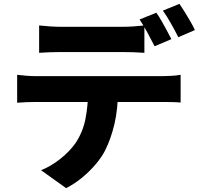

<svg xmlns="http://www.w3.org/2000/svg" viewBox="-20 -893 1040 996"><path d="M183 -761Q209 -758 239.5 -756Q270 -754 295 -754Q314 -754 347 -754Q380 -754 419 -754Q458 -754 496.5 -754Q535 -754 567 -754Q599 -754 617 -754Q644 -754 673 -756Q702 -758 729 -761V-619Q702 -621 673.5 -622Q645 -623 617 -623Q599 -623 567 -623Q535 -623 496.5 -623Q458 -623 419 -623Q380 -623 347 -623Q314 -623 295 -623Q269 -623 238 -622Q207 -621 183 -619ZM69 -505Q91 -502 117.5 -500Q144 -498 167 -498Q181 -498 220 -498Q259 -498 314 -498Q369 -498 432 -498Q495 -498 558 -498Q621 -498 676.5 -498Q732 -498 770.5 -498Q809 -498 822 -498Q838 -498 867.5 -499.5Q897 -501 917 -505V-361Q898 -363 871 -363.5Q844 -364 822 -364Q809 -364 770.5 -364Q732 -364 676.5 -364Q621 -364 558 -364Q495 -364 432 -364Q369 -364 314 -364Q259 -364 220 -364Q181 -364 167 -364Q145 -364 117 -363Q89 -362 69 -360ZM592 -427Q592 -328 574 -251Q556 -174 525 -112Q507 -77 476.5 -41Q446 -5 407 27.5Q368 60 323 83L193 -10Q244 -30 293 -69Q342 -108 372 -151Q410 -208 423.5 -277Q437 -346 437 -426ZM791 -827Q804 -809 818.5 -783.5Q833 -758 846.5 -733Q860 -708 869 -690L782 -653Q766 -684 745 -723.5Q724 -763 704 -792ZM911 -873Q924 -854 939.5 -829Q955 -804 969 -779.5Q983 -755 991 -737L905 -700Q889 -732 867 -771Q845 -810 825 -838Z"/></svg>

Font: Noto Sans JP ExtraBold
Style: Regular
Weight: 800
Designer: Ryoko NISHIZUKA  (kana, bopomofo & ideographs); Paul D. Hunt (Latin, Greek & Cyrillic); Sandoll Communications , Soo-you
Foundry: Adobe
Version: Version 2.004-H2;hotconv 1.0.118;makeotfexe 2.5.65603